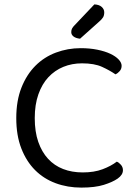

<svg xmlns="http://www.w3.org/2000/svg" viewBox="-20 -840 628 873"><path d="M505 -502Q479 -520 444 -536Q409 -552 353 -552Q307 -552 268 -536Q229 -520 200 -489Q171 -458 154.5 -411Q138 -364 138 -303Q138 -241 154 -195Q170 -149 198.5 -118Q227 -87 267 -71.5Q307 -56 356 -56Q408 -56 446.5 -70.5Q485 -85 511 -105Q521 -101 530 -90.5Q539 -80 539 -66Q539 -45 515 -28Q492 -12 452 0.5Q412 13 350 13Q287 13 233 -7Q179 -27 139.5 -66.5Q100 -106 77 -165Q54 -224 54 -303Q54 -382 77.5 -441.5Q101 -501 141 -541Q181 -581 234.5 -601Q288 -621 347 -621Q388 -621 422.5 -614Q457 -607 481.5 -595.5Q506 -584 519.5 -569.5Q533 -555 533 -541Q533 -527 524.5 -517Q516 -507 505 -502ZM409 -820Q431 -819 442.5 -808.5Q454 -798 454 -784Q454 -770 448.5 -761Q443 -752 429 -740L344 -664Q325 -666 314.5 -674Q304 -682 304 -694Q304 -704 308 -711Q312 -718 318 -724Z"/></svg>

Font: Baloo 2 Latin
Style: Regular
Weight: 400
Designer: Sarang Kulkarni and Ek Type
Foundry: Ek Type
Version: Version 1.001